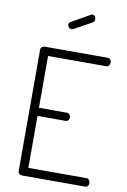

<svg xmlns="http://www.w3.org/2000/svg" viewBox="-102 -1014 707 1073"><g transform="rotate(10 251.5 -477.0)"><path d="M232 -853Q223 -853 216.5 -860Q210 -867 210 -876Q210 -887 219 -891L326 -952Q330 -954 334 -954Q343 -954 348 -947Q353 -940 353 -931Q353 -918 342 -911L242 -856Q238 -853 232 -853ZM309 -365Q309 -356 303.5 -349.5Q298 -343 288 -343H129V-48H459Q468 -48 474 -40.5Q480 -33 480 -23Q480 -14 474.5 -7Q469 0 459 0H103Q93 0 86 -5.5Q79 -11 79 -22V-709Q79 -720 86 -725.5Q93 -731 103 -731H459Q469 -731 474.5 -724Q480 -717 480 -708Q480 -698 474 -690.5Q468 -683 459 -683H129V-389H288Q297 -389 303 -382Q309 -375 309 -365Z"/></g></svg>

Font: Dosis
Style: Regular
Weight: 400
Designer: Edgar Tolentino, Pablo Impallari, Igino Marini
Foundry: Edgar Tolentino, Pablo Impallari, Igino Marini
Version: Version 1.007;Glyphs 3.1.1 (3134)